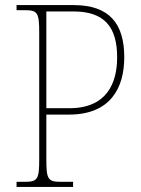

<svg xmlns="http://www.w3.org/2000/svg" viewBox="-20 -734 555 754"><path d="M45 0H267V-20H218C168 -20 162 -31 162 -108V-284H251C414 -284 468 -389 468 -509C468 -642 409 -714 269 -714H45V-694H78C128 -694 134 -683 134 -606V-108C134 -31 128 -20 78 -20H45ZM252 -309H162V-689H269C392 -689 440 -626 440 -509C440 -408 400 -309 252 -309Z"/></svg>

Font: Noto Serif Tamil SemiCondensed Thin
Style: Regular
Weight: 100
Width: 4
Designer: Indian Type Foundry, Tom Grace, and the Monotype Design Team
Foundry: Monotype Imaging Inc.
Version: Version 2.004